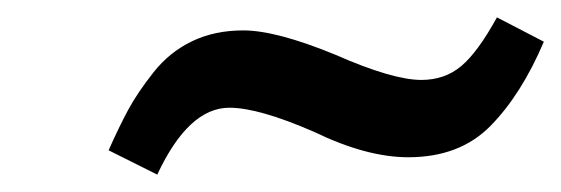

<svg xmlns="http://www.w3.org/2000/svg" viewBox="-20 -358 646 221"><path d="M105 -185Q117 -212 127.5 -231.5Q138 -251 156.5 -274.5Q175 -298 201 -310.5Q227 -323 260 -323Q298 -323 366 -295Q432 -266 465 -266Q492 -266 511 -282Q530 -298 552 -338L606 -310Q580 -249 544.5 -213Q509 -177 450 -177Q402 -177 342 -206Q278 -234 244 -234Q197 -234 161 -157Z"/></svg>

Font: Lingua Franca
Style: Bold Italic
Weight: 700
Italic angle: -13°
Version: Version 1.19